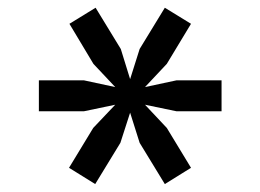

<svg xmlns="http://www.w3.org/2000/svg" viewBox="-20 -584 656 484"><path d="M220 -120 154 -161 215 -261.5 270.5 -320 191.5 -303.5H78V-381.5H191.5L270.5 -364.5L215.5 -423L155 -524L221 -564.5L284.5 -460.5L308 -384.5L332 -460.5L395.5 -564.5L461.5 -524L400.5 -423L345.5 -364.5L425 -381.5H538.5V-303.5H425L345.5 -320L400.5 -261.5L461.5 -161L395.5 -120L332 -224L308 -300L283.5 -224Z"/></svg>

Font: Overpass Mono Light
Style: Regular
Weight: 400
Monospace: yes
Version: Version 4.000